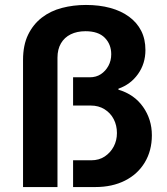

<svg xmlns="http://www.w3.org/2000/svg" viewBox="-20 -755 674 775"><path d="M73 0V-513Q73 -573 93.5 -615Q114 -657 149 -684Q184 -711 230 -723Q276 -735 327 -735Q381 -735 425 -723Q469 -711 501 -687.5Q533 -664 550 -630.5Q567 -597 567 -553Q567 -498 537 -456Q507 -414 458 -397V-393Q522 -374 557.5 -323.5Q593 -273 593 -209Q593 -147 564.5 -99.5Q536 -52 484.5 -26Q433 0 365 0H275V-108H348Q380 -108 403 -123.5Q426 -139 439 -163.5Q452 -188 452 -218Q452 -249 439 -274Q426 -299 402 -314Q378 -329 346 -329H275V-443H342Q368 -443 387 -455.5Q406 -468 417.5 -489Q429 -510 429 -536Q429 -576 403 -602.5Q377 -629 325 -629Q291 -629 265.5 -616.5Q240 -604 226 -580Q212 -556 212 -522V0Z"/></svg>

Font: Archivo SemiBold
Style: Bold
Weight: 700
Version: Version 2.001